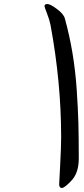

<svg xmlns="http://www.w3.org/2000/svg" viewBox="-20 -810 418 952"><path d="M215.8 -790Q229 -790 262 -765.6Q294.9 -741.2 301.3 -719.2Q324.7 -634.8 339.4 -546.9Q354 -459 360.4 -365.2Q366.7 -271.5 368.7 -199.7Q370.6 -127.9 370.6 -24.9Q370.6 44.4 337.4 82Q322.8 98.6 308.3 110.4Q293.9 122.1 287.1 122.1Q273.4 122.1 273.4 104Q273.4 102.1 278.3 9.3Q283.2 -83.5 283.2 -129.9Q283.2 -401.4 230.5 -686Q225.1 -712.9 212.9 -743.7Q200.7 -774.4 200.7 -780.8Q200.7 -790 215.8 -790Z"/></svg>

Font: Yellowtail
Style: Regular
Weight: 400
Designer: Astigmatic (AOETI)
Foundry: Astigmatic (AOETI)
Version: Version 1.000